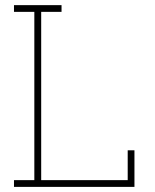

<svg xmlns="http://www.w3.org/2000/svg" viewBox="-20 -731 607 751"><path d="M505.9 -143.1V0H34.7V-26.4H114.3V-684.6H34.7V-710.9H220.7V-684.6H141.1V-26.4H479.5V-143.1Z"/></svg>

Font: Hanuman Thin
Style: Regular
Weight: 100
Designer: Danh Hong
Version: Version 8.002; ttfautohint (v1.8.3)